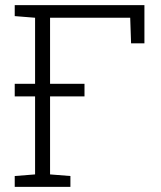

<svg xmlns="http://www.w3.org/2000/svg" viewBox="-20 -731 630 751"><path d="M37.6 0V-42.5L117.2 -48.8V-661.6L37.6 -668V-710.9H544.9V-561.5H492.7L489.3 -661.6H175.8V-48.8L255.4 -42.5V0ZM37.6 -354V-403.3H310.5V-354Z"/></svg>

Font: Roboto Slab LO Light
Style: Regular
Weight: 300
Designer: Google
Version: Version 2.000